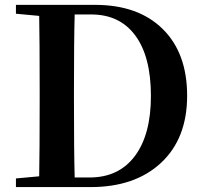

<svg xmlns="http://www.w3.org/2000/svg" viewBox="-20 -762 829 782"><path d="M284.2 -39.1H344.7Q463.9 -39.1 529.3 -126.5Q594.7 -213.9 594.7 -371.1Q594.7 -531.2 531.2 -617.2Q467.8 -703.1 351.6 -703.1H284.2Q281.2 -602.5 281.2 -391.6V-359.4Q281.2 -140.6 284.2 -39.1ZM44.9 -742.2H367.2Q543 -742.2 642.6 -644Q742.2 -545.9 742.2 -372.1Q742.2 -198.2 636.2 -99.1Q530.3 0 348.6 0H44.9V-35.2L139.6 -43.9Q141.6 -142.6 141.6 -359.4V-391.6Q141.6 -596.7 139.6 -697.3L44.9 -706.1Z"/></svg>

Font: GenYoMin TW TTF Bold
Style: Regular
Weight: 700
Version: Version 1.300